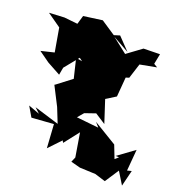

<svg xmlns="http://www.w3.org/2000/svg" viewBox="-116 -719 882 983"><g transform="rotate(15 325.0 -227.5)"><path d="M569 32 549 47 528 -25 408 -113 427 -87 308 -110 261 -92V-64L338 -140L398 -155L452 -113L423 -238L478 -266L496 -371L514 -375L547 -454L638 -463L619 -477L635 -532L546 -538L462 -487L386 -558L471 -500L413 -572L381 -565L307 -624L204 -619L186 -573L114 -587L31 -590L101 -531L112 -401L39 -390L94 -343L163 -297L174 -337L243 -408L259 -394L225 -403L241 -296L159 -244L153 -241L196 -135L221 -52L90 -105L115 -77L56 -105L83 -48L203 -46L200 83L268 23L273 35L343 -40L353 91L339 117L389 135L474 146L530 169L586 98L591 108L621 168L650 83L626 87L646 -28L550 30Z"/></g></svg>

Font: Hussar Lance
Style: Regular
Weight: 700
Foundry: Cannot Into Space Fonts, PlusOne Fonts
Version: Version 2.27